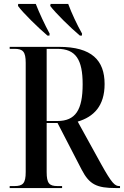

<svg xmlns="http://www.w3.org/2000/svg" viewBox="-20 -951 627 971"><path d="M220 -771H230L231 -781C207 -825 178 -887 161 -931H72L71 -921C96 -886 173 -811 220 -771ZM384 -771H394L395 -781C370 -825 341 -887 325 -931H236L234 -921C260 -886 336 -811 384 -771ZM29 0H294V-10H271C229 -10 216 -24 216 -81V-329H271L393 -93C432 -18 469 0 566 0H587V-10H584C561 -10 546 -23 491 -122L373 -336C454 -360 509 -415 509 -526C509 -646 444 -714 279 -714H29V-704H53C96 -704 110 -690 110 -633V-81C110 -24 96 -10 53 -10H29ZM270 -339H216V-704H270C363 -704 398 -650 398 -525C398 -395 362 -339 270 -339Z"/></svg>

Font: Noto Serif Display Condensed Medium
Style: Regular
Weight: 500
Width: 3
Designer: Monotype Design Team
Foundry: Monotype Imaging Inc.
Version: Version 2.009